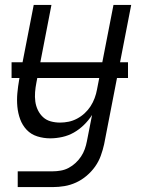

<svg xmlns="http://www.w3.org/2000/svg" viewBox="-20 -550 590 780"><path d="M195 210H52V146H194Q210 146 227 143Q244 140 259 132Q274 124 287 112Q300 100 309.5 85.5Q319 71 324.5 55.5Q330 40 333 24L354 -83Q340 -61 321 -42.5Q302 -24 280 -11.5Q258 1 233 6.5Q208 12 184 12Q157 12 131.5 4Q106 -4 88.5 -22.5Q71 -41 62 -65.5Q53 -90 50.5 -117Q48 -144 50.5 -171.5Q53 -199 58 -227L117 -530H189L128 -215Q124 -195 122.5 -175.5Q121 -156 123.5 -137.5Q126 -119 134 -102.5Q142 -86 155 -74Q168 -62 186 -57Q204 -52 224 -52Q241 -52 258.5 -55.5Q276 -59 293 -68Q310 -77 324 -90Q338 -103 348 -118.5Q358 -134 364.5 -151.5Q371 -169 374 -186L441 -530H513L403 36Q398 59 389.5 82.5Q381 106 366.5 126.5Q352 147 332 164Q312 181 289 191.5Q266 202 242 206Q218 210 195 210ZM500 -233H27V-297H500Z"/></svg>

Font: Lode
Style: Italic
Weight: 400
Italic angle: -11°
Monospace: yes
Designer: Belleve Invis
Foundry: Belleve Invis
Version: Version 29.2.0; ttfautohint (v1.8.3)